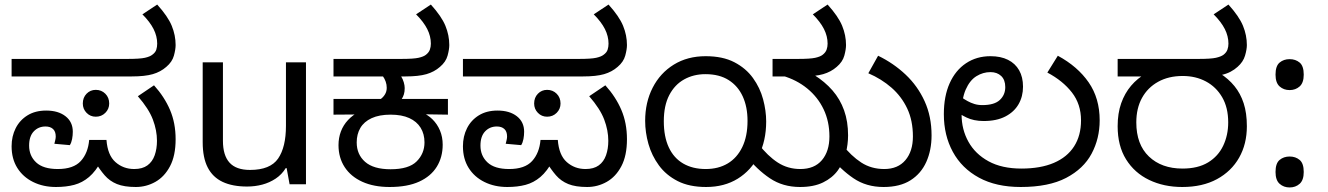

<svg xmlns="http://www.w3.org/2000/svg" viewBox="-20 -810 5836 844"><path d="M226 12Q170 12 125.5 -10Q81 -32 56 -72Q31 -112 31 -167Q31 -211 49 -246.5Q67 -282 101 -303Q135 -324 183 -324Q236 -324 268 -299Q300 -274 300 -231Q300 -215 297 -199Q294 -183 287 -172L219 -178Q221 -186 223 -194.5Q225 -203 225 -210Q225 -232 213 -243Q201 -254 180 -254Q149 -254 128.5 -232.5Q108 -211 108 -170Q108 -125 139 -96Q170 -67 234 -67Q303 -67 335 -102Q367 -137 372 -195H448Q453 -128 487.5 -97.5Q522 -67 570 -67Q606 -67 628 -83Q650 -99 660 -127.5Q670 -156 670 -191Q670 -237 652 -284.5Q634 -332 586 -387L657 -435Q703 -384 727.5 -326.5Q752 -269 752 -198Q752 -126 727.5 -79.5Q703 -33 663 -10.5Q623 12 577 12Q526 12 494 -1Q462 -14 440 -39.5Q418 -65 396 -101L427 -105Q401 -57 371.5 -32Q342 -7 306.5 2.5Q271 12 226 12ZM401 -297Q377 -297 360.5 -314Q344 -331 344 -355Q344 -381 360.5 -398Q377 -415 401 -415Q426 -415 443 -398Q460 -381 460 -355Q460 -331 443 -314Q426 -297 401 -297ZM31 -474V-551H541Q595 -551 617 -556Q639 -561 649 -569Q663 -579 667 -591.5Q671 -604 671 -618Q671 -651 655 -682.5Q639 -714 606 -747L671 -790Q718 -738 735 -696.5Q752 -655 752 -612Q752 -593 744.5 -565.5Q737 -538 711 -516Q686 -494 651.5 -484Q617 -474 559 -474Z M1325 -536V0H1253L1240 -71H1236Q1219 -43 1192 -25Q1165 -7 1133 1.5Q1101 10 1066 10Q1002 10 958.5 -10.5Q915 -31 893 -74Q871 -117 871 -185V-536H960V-191Q960 -127 989 -95Q1018 -63 1079 -63Q1168 -63 1202.5 -113Q1237 -163 1237 -257V-536Z M1693 12Q1623 12 1572.5 -11Q1522 -34 1495 -75.5Q1468 -117 1468 -172Q1468 -204 1478.5 -232Q1489 -260 1510 -282.5Q1531 -305 1562 -321L1576 -307L1446 -306V-375H1654Q1665 -383 1672.5 -395.5Q1680 -408 1680 -424Q1680 -438 1675.5 -451Q1671 -464 1663 -475L1708 -487L1743 -475Q1751 -462 1755 -448Q1759 -434 1759 -423Q1759 -407 1755.5 -395.5Q1752 -384 1746 -375H1949V-306L1815 -308L1830 -318Q1859 -307 1880.5 -286Q1902 -265 1914 -236.5Q1926 -208 1926 -174Q1926 -119 1900 -77Q1874 -35 1822.5 -11.5Q1771 12 1693 12ZM1697 -66Q1777 -66 1811.5 -100.5Q1846 -135 1846 -184Q1846 -221 1829 -248.5Q1812 -276 1779 -291Q1746 -306 1697 -306Q1647 -306 1613.5 -290.5Q1580 -275 1564 -247.5Q1548 -220 1548 -184Q1548 -131 1585 -98.5Q1622 -66 1697 -66ZM1446 -474V-551H1744Q1798 -551 1820 -556Q1842 -561 1852 -569Q1865 -579 1869.5 -591.5Q1874 -604 1874 -618Q1874 -651 1858 -682.5Q1842 -714 1809 -747L1874 -790Q1921 -738 1938 -696.5Q1955 -655 1955 -612Q1955 -593 1947.5 -565.5Q1940 -538 1914 -516Q1889 -494 1854.5 -484Q1820 -474 1762 -474Z M2210 12Q2154 12 2109.5 -10Q2065 -32 2040 -72Q2015 -112 2015 -167Q2015 -211 2033 -246.5Q2051 -282 2085 -303Q2119 -324 2167 -324Q2220 -324 2252 -299Q2284 -274 2284 -231Q2284 -215 2281 -199Q2278 -183 2271 -172L2203 -178Q2205 -186 2207 -194.5Q2209 -203 2209 -210Q2209 -232 2197 -243Q2185 -254 2164 -254Q2133 -254 2112.5 -232.5Q2092 -211 2092 -170Q2092 -125 2123 -96Q2154 -67 2218 -67Q2287 -67 2319 -102Q2351 -137 2356 -195H2432Q2437 -128 2471.5 -97.5Q2506 -67 2554 -67Q2590 -67 2612 -83Q2634 -99 2644 -127.5Q2654 -156 2654 -191Q2654 -237 2636 -284.5Q2618 -332 2570 -387L2641 -435Q2687 -384 2711.5 -326.5Q2736 -269 2736 -198Q2736 -126 2711.5 -79.5Q2687 -33 2647 -10.5Q2607 12 2561 12Q2510 12 2478 -1Q2446 -14 2424 -39.5Q2402 -65 2380 -101L2411 -105Q2385 -57 2355.5 -32Q2326 -7 2290.5 2.5Q2255 12 2210 12ZM2385 -297Q2361 -297 2344.5 -314Q2328 -331 2328 -355Q2328 -381 2344.5 -398Q2361 -415 2385 -415Q2410 -415 2427 -398Q2444 -381 2444 -355Q2444 -331 2427 -314Q2410 -297 2385 -297ZM2015 -474V-551H2525Q2579 -551 2601 -556Q2623 -561 2633 -569Q2647 -579 2651 -591.5Q2655 -604 2655 -618Q2655 -651 2639 -682.5Q2623 -714 2590 -747L2655 -790Q2702 -738 2719 -696.5Q2736 -655 2736 -612Q2736 -593 2728.5 -565.5Q2721 -538 2695 -516Q2670 -494 2635.5 -484Q2601 -474 2543 -474Z M3084 12Q3010 12 2959 -14Q2908 -40 2876.5 -83Q2845 -126 2830.5 -177Q2816 -228 2816 -279Q2816 -360 2849 -424.5Q2882 -489 2942 -526Q3002 -563 3082 -563Q3157 -563 3208 -536.5Q3259 -510 3290 -467Q3321 -424 3334.5 -373.5Q3348 -323 3348 -276Q3348 -191 3315 -126Q3282 -61 3223 -24.5Q3164 12 3084 12ZM3082 -67Q3138 -67 3179 -91.5Q3220 -116 3243 -163.5Q3266 -211 3266 -279Q3266 -340 3245 -386Q3224 -432 3183 -458Q3142 -484 3081 -484Q3029 -484 2987.5 -461Q2946 -438 2922 -392Q2898 -346 2898 -277Q2898 -209 2920 -162Q2942 -115 2983.5 -91Q3025 -67 3082 -67ZM3497 12Q3421 12 3364 -26.5Q3307 -65 3262 -123L3314 -177Q3355 -124 3399 -95.5Q3443 -67 3498 -67Q3560 -67 3593 -106Q3626 -145 3626 -210Q3626 -276 3600.5 -329.5Q3575 -383 3528.5 -421Q3482 -459 3420 -477L3558 -481Q3606 -451 3639.5 -412.5Q3673 -374 3690.5 -325Q3708 -276 3708 -215Q3708 -175 3697.5 -134.5Q3687 -94 3663 -61Q3639 -28 3598 -8Q3557 12 3497 12ZM3864 12Q3788 12 3731.5 -26.5Q3675 -65 3629 -123L3680 -177Q3722 -124 3766 -95.5Q3810 -67 3867 -67Q3927 -67 3960 -106Q3993 -145 3993 -210Q3993 -280 3968 -333Q3943 -386 3899 -424.5Q3855 -463 3797 -488L3840 -565Q3908 -532 3961 -482Q4014 -432 4044.5 -365Q4075 -298 4075 -215Q4075 -150 4052 -98.5Q4029 -47 3982.5 -17.5Q3936 12 3864 12ZM3699 -612Q3699 -593 3691.5 -565.5Q3684 -538 3658 -516Q3633 -494 3598.5 -484Q3564 -474 3506 -474H3376V-551H3488Q3542 -551 3564 -556Q3586 -561 3596 -569Q3609 -579 3613.5 -591.5Q3618 -604 3618 -618Q3618 -651 3602 -682.5Q3586 -714 3553 -747L3618 -790Q3665 -738 3682 -696.5Q3699 -655 3699 -612Z M4467 12Q4359 12 4283.5 -29Q4208 -70 4168.5 -142.5Q4129 -215 4129 -308Q4129 -387 4154.5 -444Q4180 -501 4226.5 -532Q4273 -563 4334 -563Q4379 -563 4411 -547Q4443 -531 4460 -501Q4477 -471 4477 -429Q4477 -386 4457.5 -352Q4438 -318 4399.5 -298Q4361 -278 4304 -278Q4282 -278 4263 -282Q4244 -286 4228.5 -293.5Q4213 -301 4200 -309L4210 -380Q4220 -373 4233.5 -365.5Q4247 -358 4263 -353Q4279 -348 4298 -348Q4351 -348 4375 -370.5Q4399 -393 4399 -427Q4399 -459 4381 -476Q4363 -493 4334 -493Q4301 -493 4272 -475Q4243 -457 4225 -416Q4207 -375 4207 -306Q4207 -241 4237 -187Q4267 -133 4325.5 -101Q4384 -69 4470 -69Q4554 -69 4612.5 -94Q4671 -119 4701.5 -166.5Q4732 -214 4732 -281Q4732 -352 4692 -403.5Q4652 -455 4584 -491L4630 -565Q4717 -518 4765.5 -448Q4814 -378 4814 -281Q4814 -201 4778.5 -134.5Q4743 -68 4666.5 -28Q4590 12 4467 12Z M5177 12Q5096 12 5031.5 -19Q4967 -50 4930 -109.5Q4893 -169 4893 -255Q4893 -312 4908.5 -356Q4924 -400 4952 -433Q4980 -466 5019 -488L5037 -474H4893V-551H5249Q5303 -551 5325 -556Q5347 -561 5358 -569Q5371 -579 5375.5 -591.5Q5380 -604 5380 -618Q5380 -651 5364 -682.5Q5348 -714 5315 -747L5380 -790Q5427 -738 5444 -696.5Q5461 -655 5461 -612Q5461 -593 5453 -565.5Q5445 -538 5420 -516Q5407 -504 5389 -494.5Q5371 -485 5347 -480L5342 -488Q5380 -464 5406.5 -431.5Q5433 -399 5447 -356Q5461 -313 5461 -255Q5461 -177 5427 -117Q5393 -57 5329.5 -22.5Q5266 12 5177 12ZM5178 -69Q5246 -69 5290.5 -96Q5335 -123 5357 -169.5Q5379 -216 5379 -272Q5379 -337 5352.5 -382.5Q5326 -428 5281 -452Q5236 -476 5179 -476Q5117 -476 5071 -450.5Q5025 -425 5000 -379.5Q4975 -334 4975 -272Q4975 -175 5030.5 -122Q5086 -69 5178 -69Z M5649 -414Q5623 -414 5605 -430Q5587 -446 5587 -482Q5587 -520 5605 -535Q5623 -550 5649 -550Q5675 -550 5693 -535Q5711 -520 5711 -482Q5711 -446 5693 -430Q5675 -414 5649 -414ZM5649 14Q5623 14 5605 -2Q5587 -18 5587 -54Q5587 -92 5605 -107Q5623 -122 5649 -122Q5675 -122 5693 -107Q5711 -92 5711 -54Q5711 -18 5693 -2Q5675 14 5649 14Z"/></svg>

Font: hexkannada15
Style: Book
Weight: 400
Designer: Jelle Bosma - Monotype Design Team
Foundry: Monotype Imaging Inc.
Version: Version 2.003